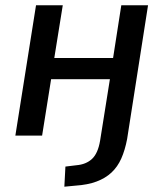

<svg xmlns="http://www.w3.org/2000/svg" viewBox="-20 -512 617 725"><path d="M223 193 227 117 268 112Q305 109 327.5 88Q350 67 358 19L395 -213H173L139 0H38L116 -492H217L185 -293H407L438 -492H539L460 13Q452 55 438 86.5Q424 118 401 139.5Q378 161 344.5 173.5Q311 186 265 189Z"/></svg>

Font: Nunito Sans 10pt SemiCondensed SemiBold
Style: Italic
Weight: 600
Width: 4
Italic angle: -9°
Designer: Vernon Adams
Foundry: Vernon Adams
Version: Version 3.101;gftools[0.9.27]